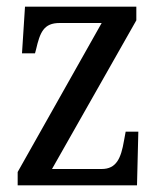

<svg xmlns="http://www.w3.org/2000/svg" viewBox="-20 -556 479 576"><path d="M33 0H391L395 -161H357L352 -134C343 -81 329 -49 285 -49H136L389 -495V-536H55L46 -396H85L88 -407C100 -459 111 -487 159 -487H285L33 -40Z"/></svg>

Font: Noto Serif Khmer Condensed
Style: Regular
Weight: 400
Width: 3
Designer: Danh Hong and the Monotype Design Team
Foundry: Monotype Imaging Inc.
Version: Version 2.004